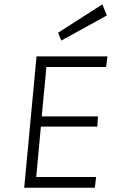

<svg xmlns="http://www.w3.org/2000/svg" viewBox="-20 -884 534 904"><path d="M94 0 152 -618.5H486L479.5 -568.5H198.5L176.5 -336H441.5L438 -288H172.5L150.5 -50.5H432.5L426.5 0ZM268.5 -693 253.5 -730 462 -863.5 483 -811Z"/></svg>

Font: Karla Light
Style: Italic
Weight: 300
Italic angle: -8°
Designer: Jonathan Pinhorn
Version: Version 2.004;gftools[0.9.33]